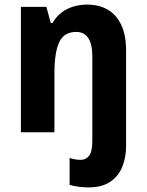

<svg xmlns="http://www.w3.org/2000/svg" viewBox="-20 -576 638 836"><path d="M364 240Q345 240 322 237Q299 234 283 229V112Q296 116 307.5 118Q319 120 332 120Q354 120 368 102Q382 84 382 37V-331Q382 -383 364.5 -410Q347 -437 312 -437Q259 -437 238 -392.5Q217 -348 217 -257V0H71V-546H182L201 -476H209Q225 -504 248 -521.5Q271 -539 300 -547.5Q329 -556 359 -556Q411 -556 449 -534Q487 -512 508 -467.5Q529 -423 529 -356V60Q529 109 512.5 150Q496 191 460 215.5Q424 240 364 240Z"/></svg>

Font: Noto Sans Bengali SemiCondensed
Style: Bold
Weight: 700
Width: 4
Designer: Jelle Bosma - Monotype Design Team
Foundry: Monotype Imaging Inc.
Version: Version 2.003